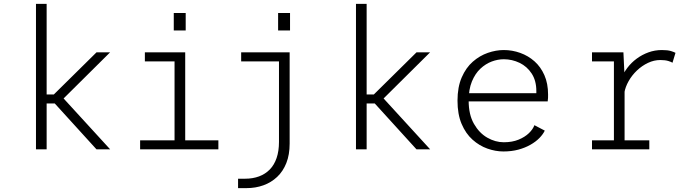

<svg xmlns="http://www.w3.org/2000/svg" viewBox="-20 -770 3590 990"><path d="M165.5 0V-750H220.5V-283H287.5V-236.5H220.5V0ZM477.5 0 241.5 -259.5 294.5 -277 548 0ZM294.5 -249 244.5 -270 477.5 -500H547.5Z M702.5 0V-46.5H880V-453.5H727V-500H935V-46.5H1106V0ZM876 -703H937.5V-613H876Z M1207.5 200V151.5H1243.5Q1283.5 151.5 1315.8 139.5Q1348 127.5 1371 104Q1394 80.5 1406.2 44.8Q1418.5 9 1418.5 -38.5V-453.5H1223.5V-500H1473.5V-29.5Q1473.5 27.5 1456.5 70.5Q1439.5 113.5 1409 142.2Q1378.5 171 1338 185.5Q1297.5 200 1251 200ZM1414 -703H1475.5V-613H1414Z M1815.5 0V-750H1870.5V-283H1937.5V-236.5H1870.5V0ZM2127.5 0 1891.5 -259.5 1944.5 -277 2198 0ZM1944.5 -249 1894.5 -270 2127.5 -500H2197.5Z M2575.5 11Q2535 11 2493.2 -3.8Q2451.5 -18.5 2416.5 -49.8Q2381.5 -81 2360.2 -131Q2339 -181 2339 -251Q2339 -321 2360.8 -371Q2382.5 -421 2418 -452Q2453.5 -483 2495.5 -497.5Q2537.5 -512 2577.5 -512Q2621.5 -512 2662.5 -497.2Q2703.5 -482.5 2735.8 -454Q2768 -425.5 2787 -382.5Q2806 -339.5 2806 -282.5Q2806 -275 2805.8 -264.8Q2805.5 -254.5 2804 -247H2381.5V-289.5H2745.5Q2745.5 -293.5 2745.5 -295.2Q2745.5 -297 2745.5 -300.5Q2745.5 -354 2721.5 -390.8Q2697.5 -427.5 2659 -446Q2620.5 -464.5 2577.5 -464.5Q2547 -464.5 2515.5 -452.8Q2484 -441 2457 -415.8Q2430 -390.5 2413.2 -349.8Q2396.5 -309 2396.5 -251Q2396.5 -179 2423.8 -131.5Q2451 -84 2492.5 -60.2Q2534 -36.5 2577.5 -36.5Q2621 -36.5 2653.5 -49.8Q2686 -63 2707 -83.2Q2728 -103.5 2735.5 -124.5L2789 -96.5Q2780 -77.5 2761.5 -58.5Q2743 -39.5 2715.5 -23.8Q2688 -8 2653 1.5Q2618 11 2575.5 11Z M3032.5 0V-46.5H3145.5V-453.5H3032.5V-500H3194.5L3200.5 -373V-46.5H3328V0ZM3199.5 -292.5 3168.5 -300.5Q3170 -331.5 3182 -362Q3194 -392.5 3214.5 -419.8Q3235 -447 3262.8 -467.5Q3290.5 -488 3323.5 -500Q3356.5 -512 3393 -512Q3422.5 -512 3439.5 -506.8Q3456.5 -501.5 3463 -497.5L3447.5 -446.5Q3442 -450.5 3426 -455.5Q3410 -460.5 3384.5 -460.5Q3352.5 -460.5 3321.2 -445.8Q3290 -431 3264.2 -406.5Q3238.5 -382 3221.5 -352Q3204.5 -322 3199.5 -292.5Z"/></svg>

Font: Trispace Thin ExtraLight
Style: Regular
Weight: 250
Version: Version 1.210